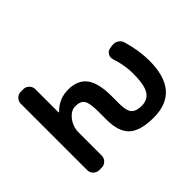

<svg xmlns="http://www.w3.org/2000/svg" viewBox="-152 -1043 1303 1303"><g transform="rotate(-45 500.0 -391.5)"><path d="M574.2 -241.2Q574.2 -174.8 596.7 -149.9Q619.1 -125 672.9 -125Q730.5 -125 758.3 -168.9Q786.1 -212.9 786.1 -323.2Q786.1 -400.4 757.8 -487.3Q754.9 -496.1 754.9 -503.9Q754.9 -516.6 761.7 -529.3Q773.4 -548.8 794.9 -552.7L818.4 -556.6Q825.2 -557.6 831.1 -557.6Q848.6 -557.6 864.3 -548.8Q886.7 -536.1 893.6 -512.7Q924.8 -408.2 925.8 -306.6Q925.8 -10.7 672.9 -10.7Q546.9 -10.7 491.7 -61Q436.5 -111.3 436.5 -227.5V-303.7Q436.5 -386.7 418.5 -414.6Q400.4 -442.4 351.6 -442.4Q308.6 -442.4 274.9 -398.4Q241.2 -354.5 241.2 -300.8V-78.1Q241.2 -54.7 224.1 -37.6Q207 -20.5 183.6 -20.5H159.2Q135.7 -20.5 118.7 -37.6Q101.6 -54.7 101.6 -78.1V-715.8Q101.6 -739.3 118.7 -756.3Q135.7 -773.4 159.2 -773.4H183.6Q207 -773.4 224.1 -756.3Q241.2 -739.3 241.2 -715.8V-494.1Q241.2 -493.2 243.2 -492.2Q245.1 -491.2 246.1 -492.2Q307.6 -556.6 396.5 -556.6Q487.3 -556.6 530.8 -499.5Q574.2 -442.4 574.2 -316.4Z"/></g></svg>

Font: Gen Jyuu Gothic Monospace Bold
Style: Bold
Weight: 700
Designer: [Source Han Sans]
Ryoko NISHIZUKA  (kana & ideographs); Paul D. Hunt (Latin, Greek & Cyrillic); Wenlong ZHANG  (bopomofo
Version: Version 1.002.20150607